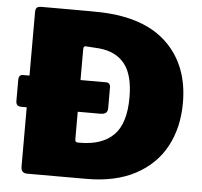

<svg xmlns="http://www.w3.org/2000/svg" viewBox="-52 -797 896 851"><g transform="rotate(5 395.5 -371.0)"><path d="M760 -373Q760 -263 715 -179Q670 -95 581 -47.5Q492 0 364 0H101Q86 0 79 -7Q72 -14 72 -30V-293H50Q35 -293 29.5 -299Q24 -305 24 -318V-411Q24 -434 43 -434H72V-717Q72 -731 78 -736.5Q84 -742 99 -742H217Q336 -742 365 -741Q560 -734 660 -635.5Q760 -537 760 -373ZM522 -376Q522 -476 483 -525Q444 -574 369 -581L309 -585Q304 -585 301.5 -582Q299 -579 299 -571V-434H414Q422 -434 427 -428.5Q432 -423 432 -414V-321Q432 -306 424 -299.5Q416 -293 399 -293H299V-172Q299 -163 302 -160Q305 -157 313 -157H320Q419 -157 470.5 -208.5Q522 -260 522 -376Z"/></g></svg>

Font: Libre Franklin Black
Style: Regular
Weight: 900
Designer: Pablo Impallari, Rodrigo Fuenzalida
Foundry: Impallari Type
Version: Version 1.002; ttfautohint (v1.5)